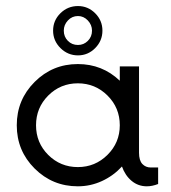

<svg xmlns="http://www.w3.org/2000/svg" viewBox="-20 -621 576 648"><path d="M243.2 -434.1Q209 -434.1 184.1 -458.7Q159.2 -483.4 159.2 -517.6Q159.2 -551.8 183.8 -576.2Q208.5 -600.6 243.2 -600.6Q276.9 -600.6 301.3 -576.2Q325.7 -551.8 325.7 -517.6Q325.7 -483.4 301.3 -458.7Q276.9 -434.1 243.2 -434.1ZM243.2 -566.9Q223.1 -566.9 209.2 -552Q195.3 -537.1 195.3 -517.6Q195.3 -497.1 209 -483.2Q222.7 -469.2 243.2 -469.2Q262.7 -469.2 276.6 -483.2Q290.5 -497.1 290.5 -517.6Q290.5 -537.1 276.4 -552Q262.2 -566.9 243.2 -566.9ZM488.8 -55.7H513.7V0Q493.7 7.8 475.6 7.8Q446.3 7.8 424.3 -10.5Q402.3 -28.8 391.6 -59.1Q362.8 -27.8 324.2 -10Q285.6 7.8 242.7 7.8Q157.2 7.8 96.9 -52.2Q36.6 -112.3 36.6 -198.2Q36.6 -284.2 96.9 -344.5Q157.2 -404.8 242.7 -404.8Q325.2 -404.8 384.3 -348.6V-397H449.2V-105.5Q449.2 -79.6 460.4 -67.6Q471.7 -55.7 488.8 -55.7ZM384.3 -198.2Q384.3 -257.3 342.8 -298.6Q301.3 -339.8 242.7 -339.8Q184.1 -339.8 142.8 -298.6Q101.6 -257.3 101.6 -198.2Q101.6 -139.2 142.8 -98.1Q184.1 -57.1 242.7 -57.1Q301.3 -57.1 342.8 -98.4Q384.3 -139.6 384.3 -198.2Z"/></svg>

Font: Now
Style: Regular
Weight: 400
Designer: Alfredo Marco Pradil
Foundry: Alfredo Marco Pradil
Version: Version 1.200;hotconv 1.0.109;makeotfexe 2.5.65596